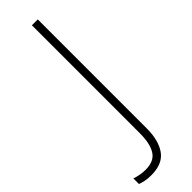

<svg xmlns="http://www.w3.org/2000/svg" viewBox="-376 -717 899 899"><g transform="rotate(-45 73.5 -268.0)"><path d="M-5 178Q-28 178 -45.5 174.5Q-63 171 -76 166V129Q-62 134 -44 137.5Q-26 141 -6 141Q50 141 72.5 105Q95 69 95 3V-714H134V6Q134 87 101.5 132.5Q69 178 -5 178Z"/></g></svg>

Font: Noto Sans Sinhala UI SemiCondensed ExtraLight
Style: Regular
Weight: 200
Width: 4
Designer: Jelle Bosma - Monotype Design Team
Foundry: Monotype Imaging Inc.
Version: Version 2.006; ttfautohint (v1.8.4.7-5d5b)